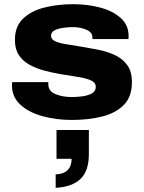

<svg xmlns="http://www.w3.org/2000/svg" viewBox="-20 -559 685 914"><path d="M321 12Q247 12 182 -6Q117 -24 77 -60.5Q37 -97 37 -153Q37 -160 38 -168H210Q210 -163 210 -158Q210 -125 244 -111Q278 -97 322 -97Q346 -97 372.5 -100.5Q399 -104 417.5 -114.5Q436 -125 436 -145Q436 -166 412.5 -176.5Q389 -187 349.5 -193Q310 -199 263 -207Q223 -214 185.5 -224.5Q148 -235 117.5 -252.5Q87 -270 69 -298Q51 -326 51 -369Q51 -432 88.5 -469Q126 -506 189 -522.5Q252 -539 328 -539Q397 -539 457 -523Q517 -507 554.5 -473.5Q592 -440 592 -389Q592 -385 592 -380Q592 -375 591 -373H420V-380Q420 -405 391.5 -417.5Q363 -430 325 -430Q308 -430 284 -427Q260 -424 241.5 -415.5Q223 -407 223 -389Q223 -372 242 -363Q261 -354 292 -349Q323 -344 360 -338Q403 -331 446.5 -322.5Q490 -314 526.5 -297Q563 -280 585.5 -249.5Q608 -219 608 -168Q608 -99 570 -60Q532 -21 467 -4.5Q402 12 321 12ZM245 335V271Q283 270 302 250.5Q321 231 321 197H249V60H403V175Q403 255 363 293Q323 331 245 335Z"/></svg>

Font: Archivo SemiExpanded ExtraBold
Style: Regular
Weight: 800
Width: 6
Designer: Hector Gatti
Foundry: Omnibus-Type
Version: Version 2.001; ttfautohint (v1.8.3)